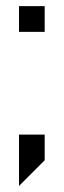

<svg xmlns="http://www.w3.org/2000/svg" viewBox="-20 -520 207 623"><path d="M41.7 -83.3H125V0L41.7 83.3ZM125 -416.7H41.7V-500H125Z"/></svg>

Font: Yulong
Style: Regular
Weight: 400
Designer: GGBotNet
Foundry: f0n7.com
Version: 1.00